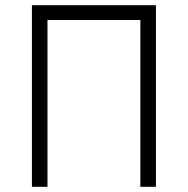

<svg xmlns="http://www.w3.org/2000/svg" viewBox="-20 -720 724 740"><path d="M103 0H163V-643H521V0H581V-700H103Z"/></svg>

Font: Fixel Text Light
Style: Regular
Weight: 300
Width: 4
Designer: AlfaBravo + MacPaw
Foundry: Kyrylo Tkachov, Marchela Mozhyna, Serhii Makarenko, Maria Weinstein, Zakhar Kryvoshyya
Version: Version 1.211